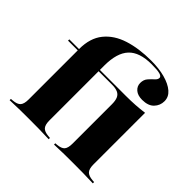

<svg xmlns="http://www.w3.org/2000/svg" viewBox="-160 -788 945 945"><g transform="rotate(45 313.0 -315.5)"><path d="M162.9 -2.4Q125.8 -2.4 97.2 -2Q68.5 -1.6 26.6 0V-8.9L37.9 -9.7Q67.7 -12.1 79 -25Q90.3 -37.9 90.3 -68.5V-209.7H235.5V-68.5Q235.5 -37.9 246.8 -25Q258.1 -12.1 287.1 -9.7L298.4 -8.9V0Q257.3 -1.6 228.6 -2Q200 -2.4 162.9 -2.4ZM90.3 -209.7V-420.2Q90.3 -496 127.8 -542.3Q165.3 -588.7 231 -609.7Q296.8 -630.6 381.5 -630.6Q436.3 -630.6 478.6 -619Q521 -607.3 545.2 -586.3Q569.4 -565.3 569.4 -535.5Q569.4 -505.6 548.8 -483.9Q528.2 -462.1 486.3 -462.1Q455.6 -462.1 438.3 -477Q421 -491.9 421 -514.5Q421 -537.1 433.5 -551.6Q446 -566.1 458.5 -577Q471 -587.9 471 -599.2Q471 -609.7 454 -614.5Q437.1 -619.4 396 -619.4Q312.1 -619.4 273.8 -578.6Q235.5 -537.9 235.5 -450V-209.7ZM469.4 -2.4Q433.1 -2.4 404.8 -2Q376.6 -1.6 335.5 0V-8.9L346 -9.7Q375 -12.1 385.9 -24.6Q396.8 -37.1 396.8 -68.5V-209.7H541.9V-68.5Q541.9 -37.9 553.6 -25Q565.3 -12.1 594.4 -9.7L605.6 -8.9V0Q565.3 -1.6 536.3 -2Q507.3 -2.4 469.4 -2.4ZM396.8 -209.7V-341.9Q396.8 -366.9 390.3 -381.9Q383.9 -396.8 369 -403.6Q354 -410.5 329 -410.5L414.5 -419.4Q451.6 -419.4 481.5 -421.4Q511.3 -423.4 541.9 -427.4V-209.7ZM22.6 -410.5V-419.4H433.9V-410.5Z"/></g></svg>

Font: Playfair 144pt SemiExpanded Black
Style: Regular
Weight: 900
Width: 6
Designer: Claus Eggers Sørensen
Foundry: Claus Eggers Sørensen
Version: Version 2.203